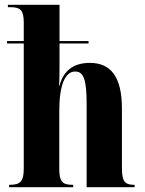

<svg xmlns="http://www.w3.org/2000/svg" viewBox="-20 -780 603 800"><path d="M18 0H285V-10H281C239 -10 227 -25 227 -76V-319C227 -427 252 -482 293 -482C329 -482 341 -448 341 -344V0H541V-10H538C499 -10 488 -26 488 -80V-327C488 -460 442 -518 354 -518C282 -518 243 -481 228 -423H226C228 -451 228 -480 228 -508V-599H349V-609H228V-760H13V-750H25C67 -750 79 -735 79 -685V-609H9V-599H79V-79C79 -25 66 -10 21 -10H18Z"/></svg>

Font: Noto Serif Display ExtraCondensed ExtraBold
Style: Regular
Weight: 800
Width: 2
Designer: Monotype Design Team
Foundry: Monotype Imaging Inc.
Version: Version 2.009